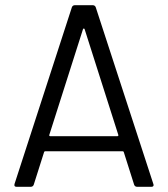

<svg xmlns="http://www.w3.org/2000/svg" viewBox="-20 -720 647 740"><path d="M497 -8 457 -134Q456 -137 453 -137H154Q151 -137 150 -134L110 -8Q107 0 98 0H44Q33 0 36 -11L257 -692Q260 -700 269 -700H337Q346 -700 349 -692L571 -11L572 -7Q572 0 563 0H509Q500 0 497 -8ZM174 -195H432Q434 -195 435.5 -196.5Q437 -198 436 -200L306 -608Q305 -610 303 -610Q301 -610 300 -608L170 -200Q169 -198 170.5 -196.5Q172 -195 174 -195Z"/></svg>

Font: Amber EN
Style: Regular
Weight: 400
Designer: Jeremy Tribby
Foundry: Tribby Type Co.
Version: Version 1.403 November 24, 2021